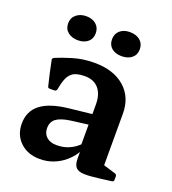

<svg xmlns="http://www.w3.org/2000/svg" viewBox="-130 -799 816 909"><g transform="rotate(20 277.5 -344.5)"><path d="M173 11Q112 11 74 -25Q36 -61 36 -118Q36 -181 82 -216.5Q128 -252 223 -262L351 -276L349 -223L247 -210Q199 -203 177.5 -186.5Q156 -170 156 -139Q156 -111 174.5 -94.5Q193 -78 225 -78Q256 -78 279.5 -87Q303 -96 318.5 -108Q334 -120 340 -127L352 -115Q349 -97 334.5 -75.5Q320 -54 296.5 -34Q273 -14 241.5 -1.5Q210 11 173 11ZM335 -322Q335 -374 310.5 -402.5Q286 -431 240 -431Q218 -431 199.5 -426Q181 -421 167.5 -405.5Q154 -390 146 -358L139 -327Q136 -318 127 -318H104Q94 -318 93 -328Q85 -359 78.5 -389.5Q72 -420 66 -449Q64 -457 73 -462Q103 -475 153.5 -490.5Q204 -506 262 -506Q358 -506 414 -457.5Q470 -409 470 -325V-162H335ZM470 -162V-38L450 -72L531 -47Q540 -44 540 -34V-18Q540 -8 530 -7L476 0Q424 7 394.5 6Q365 5 353 -9Q341 -23 341 -53V-101L335 -109V-162ZM150 -579Q120 -579 100 -595Q80 -611 80 -639Q80 -667 100 -683.5Q120 -700 150 -700Q181 -700 200 -683.5Q219 -667 219 -639Q219 -611 200 -595Q181 -579 150 -579ZM370 -579Q339 -579 320 -595Q301 -611 301 -639Q301 -667 320 -683.5Q339 -700 370 -700Q402 -700 421.5 -683.5Q441 -667 441 -639Q441 -611 421.5 -595Q402 -579 370 -579Z"/></g></svg>

Font: Hahmlet SemiBold
Style: Regular
Weight: 600
Version: Version 1.002